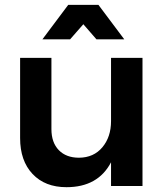

<svg xmlns="http://www.w3.org/2000/svg" viewBox="-20 -777 696 802"><path d="M328.1 -675.8 272.9 -612.8H157.2L265.1 -756.8H391.1L499 -612.8H382.8ZM443.8 -535.2H575.2V0H443.8V-99.1Q389.2 4.9 257.8 4.9Q168 4.9 116 -50.3Q64 -105.5 64 -200.2V-535.2H194.8V-237.8Q194.8 -181.6 225.6 -149.9Q256.3 -118.2 310.1 -118.2Q371.6 -118.7 407.7 -161.9Q443.8 -205.1 443.8 -271Z"/></svg>

Font: Montserrat-Arabic Medium
Style: Regular
Weight: 500
Designer: Mohamed Gaber
Foundry: Kief Type Foundry
Version: Version 5.008;PS 005.008;hotconv 1.0.88;makeotf.lib2.5.64775